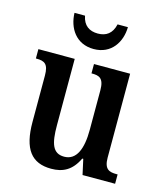

<svg xmlns="http://www.w3.org/2000/svg" viewBox="-113 -838 801 934"><g transform="rotate(15 287.0 -371.0)"><path d="M281 -606C370 -606 414 -677 415 -752H363C352 -704 323 -684 281 -684C239 -684 208 -704 199 -752H146C148 -677 191 -606 281 -606ZM232 10C291 10 335 -12 366 -77H371L388 0H552V-47H546C511 -47 484 -54 484 -113V-536H302V-489H305C340 -489 365 -482 365 -421V-221C365 -126 340 -63 278 -63C220 -63 205 -110 205 -202V-536H22V-489H25C66 -489 86 -478 86 -420V-187C86 -50 133 10 232 10Z"/></g></svg>

Font: Noto Serif Bengali Condensed
Style: Regular
Weight: 400
Width: 3
Designer: Juan Bruce, Universal Thirst, Indian Type Foundry and the Monotype Design Team.
Foundry: Monotype Imaging Inc.
Version: Version 2.003